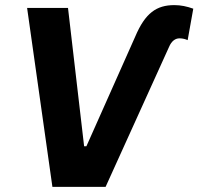

<svg xmlns="http://www.w3.org/2000/svg" viewBox="-20 -731 776 751"><path d="M509 -588C548 -680 592 -711 662 -711C687 -711 711 -706 736 -697L714 -574C705 -578 695 -581 682 -581C666 -581 651 -571 641 -547L393 0H185L86 -700H246L309 -159H318Z"/></svg>

Font: Fixel Display
Style: Bold Italic
Weight: 700
Italic angle: -10°
Designer: AlfaBravo + MacPaw
Foundry: Kyrylo Tkachov, Marchela Mozhyna, Serhii Makarenko, Maria Weinstein, Zakhar Kryvoshyya
Version: Version 1.210;Glyphs 3.2 (3217)